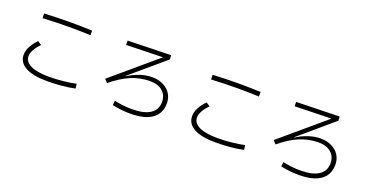

<svg xmlns="http://www.w3.org/2000/svg" viewBox="-36 -1431 4053 2131"><g transform="rotate(20 1990.0 -365.5)"><path d="M233 -701Q401 -709 547 -709Q664 -709 799 -704L798 -650Q670 -655 559 -655Q399 -655 235 -646ZM176 -193Q176 -241 202.5 -292Q229 -343 276 -390L321 -360Q232 -269 232 -196Q232 -132 305.5 -95.5Q379 -59 524 -59Q601 -59 685.5 -67.5Q770 -76 840 -91L846 -37Q779 -22 692 -14Q605 -6 524 -6Q351 -6 263.5 -55Q176 -104 176 -193Z M1855 -229Q1855 -109 1767.5 -46Q1680 17 1510 17Q1407 17 1297 -6L1303 -59Q1407 -36 1510 -36Q1653 -36 1726 -84.5Q1799 -133 1799 -226Q1799 -303 1745.5 -350.5Q1692 -398 1595 -398Q1479 -397 1372 -352Q1265 -307 1153 -213L1118 -252L1639 -695L1208 -684L1207 -735L1717 -748L1719 -699L1320 -359L1323 -356Q1389 -399 1462 -423Q1535 -447 1602 -447Q1678 -447 1735.5 -418.5Q1793 -390 1824 -340.5Q1855 -291 1855 -229Z M2223 -701Q2391 -709 2537 -709Q2654 -709 2789 -704L2788 -650Q2660 -655 2549 -655Q2389 -655 2225 -646ZM2166 -193Q2166 -241 2192.5 -292Q2219 -343 2266 -390L2311 -360Q2222 -269 2222 -196Q2222 -132 2295.5 -95.5Q2369 -59 2514 -59Q2591 -59 2675.5 -67.5Q2760 -76 2830 -91L2836 -37Q2769 -22 2682 -14Q2595 -6 2514 -6Q2341 -6 2253.5 -55Q2166 -104 2166 -193Z M3845 -229Q3845 -109 3757.5 -46Q3670 17 3500 17Q3397 17 3287 -6L3293 -59Q3397 -36 3500 -36Q3643 -36 3716 -84.5Q3789 -133 3789 -226Q3789 -303 3735.5 -350.5Q3682 -398 3585 -398Q3469 -397 3362 -352Q3255 -307 3143 -213L3108 -252L3629 -695L3198 -684L3197 -735L3707 -748L3709 -699L3310 -359L3313 -356Q3379 -399 3452 -423Q3525 -447 3592 -447Q3668 -447 3725.5 -418.5Q3783 -390 3814 -340.5Q3845 -291 3845 -229Z"/></g></svg>

Font: IBM Plex Sans JP Light
Style: Regular
Weight: 300
Designer: Mike Abbink; Paul van der Laan; Pieter van Rosmalen; Wujin Sim; Yejin Wi; Jinhee Kim; Boomi Park; Yona Kim; Kichan Ma
Foundry: Sandoll Inc.
Version: Version 1.002